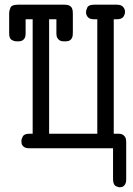

<svg xmlns="http://www.w3.org/2000/svg" viewBox="-20 -631 565 817"><path d="M19 -574Q19 -586 24.5 -598.5Q30 -611 56 -611H255Q268 -611 275.5 -607Q283 -603 286 -596.5Q289 -590 289.5 -583Q290 -576 290 -570V-495Q290 -489 289.5 -482Q289 -475 286 -469Q283 -463 276.5 -459Q270 -455 258 -455H257Q251 -455 245 -455.5Q239 -456 233.5 -459.5Q228 -463 224 -469.5Q220 -476 220 -488V-549H189V-62H394V-549H381Q361 -549 353.5 -558.5Q346 -568 346 -579Q346 -587 351.5 -599Q357 -611 380 -611H477Q496 -611 504 -601.5Q512 -592 512 -581Q512 -570 505 -559.5Q498 -549 476 -549H464V-62H482Q496 -62 503 -57.5Q510 -53 513 -47Q516 -41 516.5 -34.5Q517 -28 517 -24V130Q517 134 516.5 140Q516 146 513 152Q510 158 504.5 162Q499 166 489 166Q484 166 473 161Q462 156 461 133V0H109Q104 0 97.5 -0.5Q91 -1 85 -4Q79 -7 75 -13Q71 -19 71 -31Q71 -39 77 -50.5Q83 -62 106 -62H119V-549H89V-488Q89 -476 85 -469Q81 -462 75.5 -459Q70 -456 64.5 -455.5Q59 -455 55 -455H51Q41 -455 30 -461Q19 -467 19 -489Z"/></svg>

Font: CMU Typewriter Custom
Style: Regular
Weight: 500
Monospace: yes
Version: Version 0.7.0